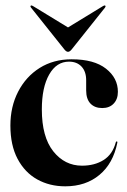

<svg xmlns="http://www.w3.org/2000/svg" viewBox="-20 -663 460 693"><path d="M405.5 -331.5Q405.5 -305 390.2 -289Q375 -273 349 -273Q322 -273 306.5 -289.2Q291 -305.5 291 -337V-373.5Q291 -405 274.2 -422.8Q257.5 -440.5 229 -440.5Q184 -440.5 157.5 -394Q131 -347.5 131 -268Q131 -169 172.2 -117Q213.5 -65 276 -65Q321.5 -65 354 -85.5Q386.5 -106 398 -149.5Q399 -153 401.5 -152.5Q404.5 -152 403.5 -148Q388.5 -73 339 -31.8Q289.5 9.5 215.5 9.5Q159 9.5 114.2 -15.5Q69.5 -40.5 43.5 -89.5Q17.5 -138.5 17.5 -210Q17.5 -278 45.5 -332.2Q73.5 -386.5 123.2 -417.8Q173 -449 238.5 -449Q319.5 -449 362.5 -415.2Q405.5 -381.5 405.5 -331.5ZM239 -485Q232 -476 225.5 -476Q219 -476 212 -485L92 -635.5Q88.5 -640 91 -642.5Q93.5 -644.5 98.5 -641.5L225.5 -564L352.5 -641.5Q358 -644.5 360 -642.5Q362.5 -640.5 359 -635.5Z"/></svg>

Font: Fraunces 144pt SemiBold
Style: Regular
Weight: 600
Version: Version 1.000;[0bf87f6ff]